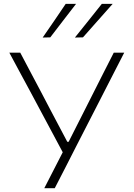

<svg xmlns="http://www.w3.org/2000/svg" viewBox="-20 -990 703 1010"><path d="M213 0Q236 -45 259.8 -91.2Q283.5 -137.5 310 -189L140 -507Q112 -558.5 86.8 -605.5Q61.5 -652.5 29 -713H86.5Q121.5 -646.5 147 -598.5Q172.5 -550 195.5 -507Q218 -463.5 245.5 -411.5L334 -244H341L424 -408Q451.5 -462.5 474 -507Q496.5 -551.5 521 -600Q545.5 -648 578.5 -713H633.5Q600.5 -649 564.5 -578.5Q528.5 -508 499 -450.5L383 -224.5Q357.5 -174 326.8 -114.2Q296 -54.5 268 0ZM374 -792.5Q409 -836.5 445 -881Q480.5 -925.5 515.5 -969.5H572.5Q533 -925 494.5 -881.5Q455.5 -837.5 416.5 -793.5ZM204.5 -792.5Q235.5 -837 265.5 -881Q295.5 -925 325.5 -969.5H380Q345.5 -925 312 -881.5Q278.5 -837.5 244.5 -793.5Z"/></svg>

Font: Heraclito ExtraLight
Style: Regular
Weight: 200
Designer: Kostas Bartsokas (font) & Cristiano Sobral (main changes)
Foundry: Kostas Bartsokas (font) & Cristiano Sobral (main changes)
Version: Version 1.00;July 8, 2020;FontCreator 13.0.0.2655 64-bit